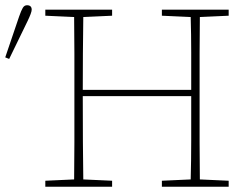

<svg xmlns="http://www.w3.org/2000/svg" viewBox="-44 -713 949 733"><path d="M574 -653V-676H829V-653L719 -648Q718 -578 718 -508.5Q718 -439 718 -370V-307Q718 -240 718 -169.5Q718 -99 719 -28L829 -23V0H574V-23L684 -28Q686 -99 686 -176Q686 -253 686 -346H272Q272 -246 272.5 -171Q273 -96 274 -28L384 -23V0H129V-23L239 -28Q240 -99 240 -169.5Q240 -240 240 -307V-370Q240 -439 240 -508.5Q240 -578 239 -648L129 -653V-676H384V-653L274 -648Q273 -578 272.5 -508.5Q272 -439 272 -370H686Q686 -444 686 -512.5Q686 -581 684 -648ZM-24 -494 29 -650Q37 -673 43 -683Q49 -693 59 -693Q77 -693 77 -676Q77 -665 61 -632L-9 -488Z"/></svg>

Font: Source Serif 4 SmText ExtraLight
Style: Regular
Weight: 200
Designer: Frank Grießhammer
Foundry: Adobe
Version: Version 4.005;hotconv 1.1.0;makeotfexe 2.6.0